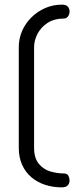

<svg xmlns="http://www.w3.org/2000/svg" viewBox="-20 -788 338 828"><path d="M247 20Q208 20 174.5 9Q141 -2 115.5 -23.5Q90 -45 75.5 -77Q61 -109 61 -151V-584Q61 -622 75.5 -655Q90 -688 116 -713.5Q142 -739 175.5 -753.5Q209 -768 248 -768Q265 -768 272.5 -759.5Q280 -751 280 -739Q280 -726 273 -717Q266 -708 255 -708Q214 -708 185.5 -689.5Q157 -671 142 -642.5Q127 -614 127 -584V-151Q127 -106 147.5 -81.5Q168 -57 197.5 -48.5Q227 -40 255 -40Q270 -40 275 -30Q280 -20 280 -10Q280 3 272 11.5Q264 20 247 20Z"/></svg>

Font: Dosis
Style: Regular
Weight: 400
Designer: EdgarTolentino, PabloImpallari, IginoMarini
Foundry: EdgarTolentino, PabloImpallari, IginoMarini
Version: Version 3.001; ttfautohint (v1.8.2)